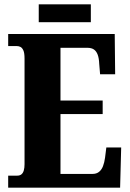

<svg xmlns="http://www.w3.org/2000/svg" viewBox="-20 -872 603 892"><path d="M18 0V-56H60Q72 -56 79.5 -62Q87 -68 90.5 -80Q94 -92 94 -109V-600Q94 -626 88.5 -638Q83 -650 75 -654Q67 -658 58 -658H18V-714H513L515 -527H445L441 -575Q440 -601 434 -617.5Q428 -634 416.5 -642Q405 -650 385 -650H261V-405H457V-342H261V-64H410Q428 -64 440 -73.5Q452 -83 458.5 -100Q465 -117 468 -139L474 -187H543L538 0ZM160 -769V-852H402V-769Z"/></svg>

Font: Noto Serif Khmer ExtraCondensed Black
Style: Regular
Weight: 900
Width: 2
Designer: Danh Hong and the Monotype Design Team
Foundry: Monotype Imaging Inc.
Version: Version 2.004